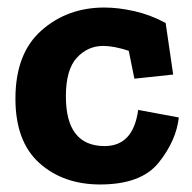

<svg xmlns="http://www.w3.org/2000/svg" viewBox="-20 -480 511 510"><path d="M455 -168Q448 -106 401.5 -48Q355 10 246 10Q148 10 84.5 -47Q21 -104 21 -218Q21 -338 90 -399Q159 -460 257 -460Q294 -460 336.5 -450.5Q379 -441 420 -419L440 -282L337 -271L322 -345Q283 -358 254 -358Q213 -358 184 -326.5Q155 -295 155 -224Q155 -92 258 -92Q334 -92 347 -188Z"/></svg>

Font: Zilla Slab Bold
Style: Bold
Weight: 700
Designer: Typotheque.com
Foundry: Typotheque type foundry
Version: Version 1.1; 2017; ttfautohint (v1.6)